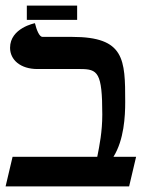

<svg xmlns="http://www.w3.org/2000/svg" viewBox="-20 -667 508 687"><path d="M238 -535H132C121 -535 111 -559 105 -584C105 -584 16 -567 16 -496C16 -453 53 -420 114 -420H267C330 -420 346 -408 346 -257C346 -196 336 -146 328 -106H25L0 0H442L467 -106H386C424 -167 428 -251 428 -302C428 -455 426 -535 238 -535ZM76 -596H256V-647H76Z"/></svg>

Font: Libertinus Serif Semibold
Style: Regular
Weight: 600
Designer: Philipp H. Poll, Khaled Hosny
Foundry: Caleb Maclennan
Version: Version 7.050;RELEASE